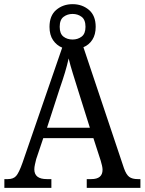

<svg xmlns="http://www.w3.org/2000/svg" viewBox="-20 -903 695 923"><path d="M1 0V-42H18Q44 -42 57.5 -57Q71 -72 88 -120L279 -674Q252 -685 235 -710Q218 -735 218 -774Q218 -828 250.5 -855.5Q283 -883 329 -883Q375 -883 407.5 -855.5Q440 -828 440 -774Q440 -737 424 -712Q408 -687 381 -676L576 -94Q587 -63 601.5 -52.5Q616 -42 642 -42H655V0H397V-42H419Q473 -42 473 -87Q473 -95 470.5 -106.5Q468 -118 464 -131L429 -239H188L154 -138Q151 -126 148 -112.5Q145 -99 145 -89Q145 -42 205 -42H227V0ZM329 -713Q354 -713 372.5 -727Q391 -741 391 -774Q391 -808 372.5 -822Q354 -836 329 -836Q304 -836 285.5 -822Q267 -808 267 -774Q267 -741 285 -727Q303 -713 329 -713ZM206 -289H412L356 -467Q342 -512 330 -550.5Q318 -589 310 -622Q303 -590 292.5 -555Q282 -520 267 -477Z"/></svg>

Font: Noto Serif Myanmar SemCond
Style: Regular
Weight: 400
Width: 4
Designer: Ben Mitchell and the Monotype Design Team
Foundry: Monotype Imaging Inc.
Version: Version 2.106; ttfautohint (v1.8.4.7-5d5b)